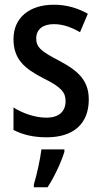

<svg xmlns="http://www.w3.org/2000/svg" viewBox="-20 -570 429 811"><path d="M355 -150C355 -235 304 -274 229 -314C154 -353 133 -370 133 -408C133 -445 160 -468 207 -468C248 -468 283 -454 318 -434L351 -512C306 -537 260 -550 207 -550C104 -550 37 -495 37 -405C37 -320 83 -281 162 -240C240 -202 257 -179 257 -143C257 -100 230 -73 176 -73C126 -73 73 -93 37 -116V-21C74 -2 119 10 177 10C288 10 355 -45 355 -150ZM252 71V61H155C150 103 134 174 123 209V221H181C209 178 238 117 252 71Z"/></svg>

Font: Noto Sans Sinhala UI Condensed Medium
Style: Regular
Weight: 500
Width: 3
Designer: Jelle Bosma - Monotype Design Team
Foundry: Monotype Imaging Inc.
Version: Version 2.006